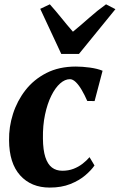

<svg xmlns="http://www.w3.org/2000/svg" viewBox="-20 -859 555 890"><path d="M210.5 10.5Q124.5 10.5 73.5 -46Q22.5 -102.5 22 -209Q21 -270.5 40.2 -331Q59.5 -391.5 98 -441Q136.5 -490.5 195 -520.5Q253.5 -550.5 331.5 -550.5Q361 -550.5 396.2 -545.8Q431.5 -541 455.5 -531L418.5 -390.5L384.5 -391Q372.5 -418.5 359.2 -441.2Q346 -464 331.8 -478Q317.5 -492 304 -492Q281 -492 258.5 -472Q236 -452 217.8 -415.2Q199.5 -378.5 188.8 -328Q178 -277.5 179 -216.5Q179.5 -163.5 190.2 -130.5Q201 -97.5 220.8 -82.5Q240.5 -67.5 269 -67.5Q297.5 -67.5 320.8 -76.5Q344 -85.5 362.5 -99.8Q381 -114 395 -130.5L418 -92Q403.5 -70.5 375.5 -46.5Q347.5 -22.5 306.2 -6Q265 10.5 210.5 10.5ZM264 -609 166.5 -818 211 -839Q237 -810 263.8 -776.8Q290.5 -743.5 318 -712Q357 -744 393.8 -776.8Q430.5 -809.5 471.5 -839L515 -816.5L346 -609Z"/></svg>

Font: Merriweather 60pt ExtraBold
Style: Italic
Weight: 800
Italic angle: -7.8°
Version: Version 2.101